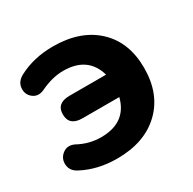

<svg xmlns="http://www.w3.org/2000/svg" viewBox="-120 -625 764 760"><g transform="rotate(-30 261.5 -245.0)"><path d="M210 11Q122 11 53 -25Q22 -40 19.5 -69.5Q17 -99 40 -117Q63 -135 93 -121Q142 -94 197 -94Q312 -94 338 -196H170Q110 -196 110 -248Q110 -299 170 -299H337Q309 -397 197 -397Q147 -397 91 -370Q62 -357 40 -374Q18 -391 20.5 -420Q23 -449 54 -465Q123 -501 210 -501Q335 -501 408 -433Q481 -365 481 -247Q481 -128 408 -58.5Q335 11 210 11Z"/></g></svg>

Font: Nunito ExtraBold
Style: Regular
Weight: 800
Designer: Vernon Adams
Foundry: Vernon Adams
Version: Version 3.602